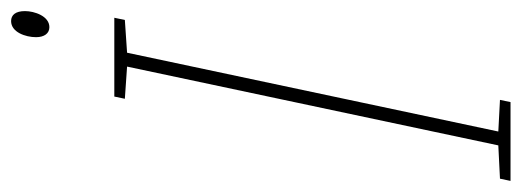

<svg xmlns="http://www.w3.org/2000/svg" viewBox="-375 -623 940 346"><g transform="rotate(-90 95.0 -450.0)"><path d="M219 -831C239 -831 248 -858 248 -875C248 -892 241 -900 230 -900C210 -900 201 -874 201 -855C201 -840 208 -831 219 -831ZM-58 0H84L88 -19L31 -22L173 -691L232 -695L236 -714H94L90 -695L148 -691L6 -22L-54 -19Z"/></g></svg>

Font: Noto Sans ExtraCondensed Thin
Style: Italic
Weight: 100
Width: 2
Italic angle: -12°
Designer: Monotype Design Team
Foundry: Monotype Imaging Inc.
Version: Version 2.013